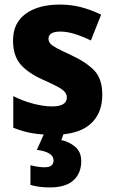

<svg xmlns="http://www.w3.org/2000/svg" viewBox="-20 -579 501 839"><path d="M427 -165Q427 -82 374 -36Q321 10 213 10Q162 10 120.5 3Q79 -4 38 -21V-159Q79 -138 125 -126Q171 -114 207 -114Q272 -114 272 -153Q272 -165 264.5 -175.5Q257 -186 234.5 -198.5Q212 -211 167 -231Q102 -260 69.5 -298Q37 -336 37 -402Q37 -479 92.5 -519Q148 -559 241 -559Q290 -559 333 -548Q376 -537 422 -515L377 -402Q343 -419 308.5 -430Q274 -441 244 -441Q192 -441 192 -410Q192 -398 199.5 -389Q207 -380 228.5 -368.5Q250 -357 293 -337Q356 -308 391.5 -271.5Q427 -235 427 -165ZM335 125Q335 178 301 209Q267 240 198 240Q172 240 150.5 237Q129 234 113 229V143Q128 147 144.5 149.5Q161 152 175 152Q214 152 214 122Q214 85 141 76L175 0H260L248 33Q282 40 308.5 62.5Q335 85 335 125Z"/></svg>

Font: Noto Sans SemiCondensed ExtraBold
Style: Regular
Weight: 800
Width: 4
Designer: Monotype Design Team
Foundry: Monotype Imaging Inc.
Version: Version 2.013; ttfautohint (v1.8.4.7-5d5b)